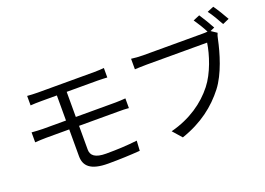

<svg xmlns="http://www.w3.org/2000/svg" viewBox="-122 -1186 2100 1524"><g transform="rotate(-20 928.0 -424.0)"><path d="M78 -342C106 -344 147 -346 172 -346H367V-120C367 -38 415 15 566 15C661 15 757 11 835 5L840 -79C754 -69 672 -65 577 -65C485 -65 450 -95 450 -145V-346H789C811 -346 847 -346 870 -343V-425C848 -423 808 -421 787 -421H450V-633H710C745 -633 768 -631 792 -630V-710C770 -708 742 -706 710 -706H234C200 -706 171 -708 144 -710V-630C171 -632 200 -633 234 -633H367V-421H172C146 -421 105 -424 78 -426Z M1020 -616C1045 -617 1080 -619 1119 -619H1631C1617 -523 1571 -381 1500 -291C1417 -185 1293 -97 1126 -54L1193 22C1367 -37 1485 -131 1573 -244C1652 -346 1699 -509 1721 -614C1725 -634 1729 -650 1736 -664L1688 -696L1725 -712C1705 -750 1669 -810 1646 -844L1591 -821C1614 -788 1644 -740 1664 -700C1649 -698 1635 -698 1623 -698H1120C1087 -698 1047 -701 1020 -705ZM1719 -847C1746 -812 1779 -755 1801 -714L1856 -738C1835 -776 1799 -836 1774 -870Z"/></g></svg>

Font: GenEiGothic-pro-Regular
Style: Regular
Weight: 400
Designer: Ryoko NISHIZUKA (kana & ideographs); Paul D. Hunt (Latin, Greek & Cyrillic); Wenlong ZHANG (bopomofo); Sandoll Communica
Foundry: Adobe Systems Incorporated; o_tamon
Version: Version 1.000.140830